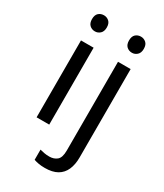

<svg xmlns="http://www.w3.org/2000/svg" viewBox="-237 -894 990 1159"><g transform="rotate(30 258.0 -314.5)"><path d="M173 -602V-66H85V-602ZM130 -803Q150 -803 165.5 -789.5Q181 -776 181 -747Q181 -719 165.5 -705Q150 -691 130 -691Q108 -691 93 -705Q78 -719 78 -747Q78 -776 93 -789.5Q108 -803 130 -803ZM280 174Q255 174 236 170.5Q217 167 203 162V91Q218 95 234 98Q250 101 269 101Q301 101 322 83.5Q343 66 343 17V-602H431V14Q431 64 415 100Q399 136 366 155Q333 174 280 174ZM336 -747Q336 -776 351 -789.5Q366 -803 388 -803Q408 -803 423.5 -789.5Q439 -776 439 -747Q439 -719 423.5 -705Q408 -691 388 -691Q366 -691 351 -705Q336 -719 336 -747Z"/></g></svg>

Font: Noto Sans Malayalam UI
Style: Regular
Weight: 400
Designer: Jelle Bosma - Monotype Design Team
Foundry: Monotype Imaging Inc.
Version: Version 2.104